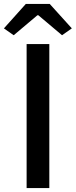

<svg xmlns="http://www.w3.org/2000/svg" viewBox="-39 -961 387 981"><path d="M97 -736H213V0H97ZM93 -941H215L328 -816L278 -781L157 -883H152L31 -781L-19 -816Z"/></svg>

Font: Kinto Sans Med
Style: Regular
Weight: 500
Designer: Authors: Ryoko NISHIZUKA  (kana & ideographs); Paul D. Hunt (Latin, Greek & Cyrillic); Wenlong ZHANG  (bopomofo); Sandol
Foundry: Adobe Systems Incorporated, ookami Inc.
Version: Version 0.001